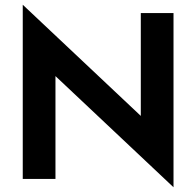

<svg xmlns="http://www.w3.org/2000/svg" viewBox="-20 -755 828 810"><path d="M574 -700H712V35L214 -434V0H76V-735L574 -266Z"/></svg>

Font: Von Semi
Style: Regular
Weight: 600
Version: Version 4.000; ttfautohint (v1.8.4.7-5d5b)